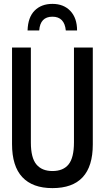

<svg xmlns="http://www.w3.org/2000/svg" viewBox="-20 -959 540 989"><path d="M250 10Q148 10 95 -46.5Q42 -103 42 -217V-714H139V-225Q139 -146 167.5 -112Q196 -78 250 -78Q306 -78 333.5 -112.5Q361 -147 361 -226V-714H458V-215Q458 10 250 10ZM250 -939Q308 -939 342.5 -902.5Q377 -866 377 -802H319Q312 -873 250 -873Q187 -873 182 -802H122Q124 -870 158.5 -904.5Q193 -939 250 -939Z"/></svg>

Font: Noto Sans Mono ExtraCondensed Medium
Style: Regular
Weight: 500
Width: 2
Designer: Monotype Design Team
Foundry: Monotype Imaging Inc.
Version: Version 2.014